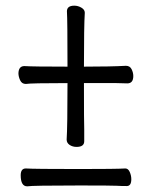

<svg xmlns="http://www.w3.org/2000/svg" viewBox="-20 -716 540 677"><path d="M250 -198Q236 -198 225.5 -205Q215 -212 215 -224Q218 -269 218 -423Q89 -423 71 -420Q57 -420 51 -433Q45 -446 45 -458Q46 -483 66 -483Q95 -481 218 -481Q218 -645 216 -676Q216 -696 242 -696Q255 -696 267 -689Q279 -682 279 -671Q276 -625 276 -481Q372 -481 424 -484Q438 -484 444 -472Q450 -460 450 -448Q450 -422 429 -422Q409 -422 391 -423H276Q276 -279 277 -260V-218Q277 -198 250 -198ZM76 -59Q53 -59 53 -98Q53 -122 71 -122Q100 -120 260 -120Q390 -120 422 -122Q432 -122 437.5 -109.5Q443 -97 443 -84Q443 -60 427 -60Q407 -60 391 -61Q375 -62 259 -62Q93 -62 76 -59Z"/></svg>

Font: LXGW WenKai Mono TC
Style: Regular
Weight: 400
Designer: LXGW / Fontworks Inc.
Foundry: LXGW / Fontworks Inc.
Version: Version 1.330